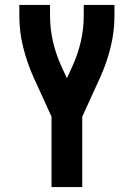

<svg xmlns="http://www.w3.org/2000/svg" viewBox="-20 -755 540 775"><path d="M188 0V-284L115 -444Q89 -502 73.5 -564.5Q58 -627 58 -691V-735H182V-691Q182 -638 194 -586.5Q206 -535 228 -487L250 -439L272 -487Q294 -535 306 -586.5Q318 -638 318 -691V-735H442V-691Q442 -627 426.5 -564.5Q411 -502 385 -444L312 -284V0Z"/></svg>

Font: Iosevka Curly Extrabold
Style: Regular
Weight: 800
Monospace: yes
Designer: Belleve Invis
Foundry: Belleve Invis
Version: Version 22.1.2; ttfautohint (v1.8.4)